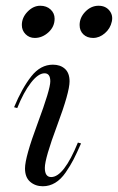

<svg xmlns="http://www.w3.org/2000/svg" viewBox="-20 -638 410 668"><path d="M101 -506Q82 -506 69 -519Q56 -532 56 -551Q56 -577 76 -597.5Q96 -618 120 -618Q142 -618 156 -605Q170 -592 170 -573Q170 -545 148.5 -525.5Q127 -506 101 -506ZM304 -506Q283 -506 270 -518.5Q257 -531 257 -551Q257 -577 277 -597.5Q297 -618 323 -618Q347 -618 360.5 -601.5Q374 -585 369 -563Q364 -539 345 -522.5Q326 -506 304 -506ZM129 10Q103 10 85 -5.5Q67 -21 67 -52Q67 -91 111 -209Q155 -327 155 -355Q155 -383 135 -383Q113 -383 87.5 -350Q62 -317 40 -262L29 -265Q57 -332 89 -372.5Q121 -413 164 -413Q190 -413 206 -398.5Q222 -384 222 -355Q222 -317 179 -202Q136 -87 136 -54Q136 -22 158 -22Q202 -22 251 -142L262 -139Q247 -105 236 -83.5Q225 -62 208.5 -38Q192 -14 172 -2Q152 10 129 10Z"/></svg>

Font: HK Venetian
Style: Italic
Weight: 400
Italic angle: -12°
Version: Version 1.000;PS 001.000;hotconv 1.0.88;makeotf.lib2.5.64775